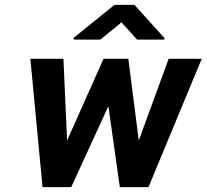

<svg xmlns="http://www.w3.org/2000/svg" viewBox="-20 -770 850 790"><path d="M105 -528 155 0H273L426 -333L473 0H591L810 -528H674L551 -192L508 -528H406L256 -192L241 -528ZM283 -607H393L480 -678L544 -607H656L657 -613L533 -750H451L284 -615Z"/></svg>

Font: Asimov Pro
Style: BdObl
Weight: 700
Designer: Google
Version: Version 2.000980; 2014